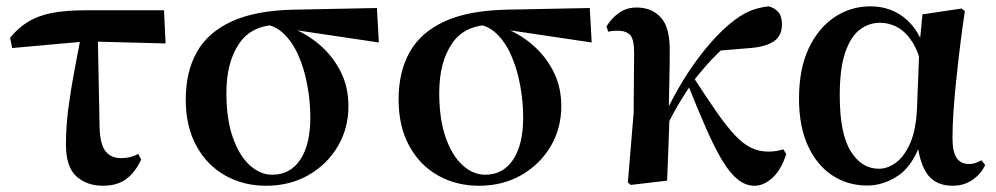

<svg xmlns="http://www.w3.org/2000/svg" viewBox="-20 -572 3155 608"><path d="M18.6 -419.9 11.9 -452.5Q38.1 -484.3 69.1 -503.2Q100.2 -522.2 143.8 -530.8Q187.3 -539.4 249.8 -539.4H499.4L504.3 -434.4L253.7 -441ZM305.7 16.2Q254.6 16.2 221.7 -13.8Q188.8 -43.7 188.8 -114.6Q188.8 -171.5 196.8 -231.4Q204.8 -291.4 215.9 -350Q226.9 -408.6 236.8 -459.8H289.7L295.4 -165.9Q297.4 -113.3 314.8 -92.3Q332.3 -71.3 362.5 -71.3Q378.8 -71.3 391.9 -74.4Q405 -77.6 417.8 -84.6L427 -66.6Q407.4 -24.9 378.7 -4.3Q350.1 16.2 305.7 16.2Z M822.5 16.2Q750.9 16.2 693.1 -16.3Q635.3 -48.7 601.8 -110.2Q568.2 -171.8 568.2 -257.1Q568.2 -344.6 603.4 -407.2Q638.5 -469.7 714 -504.3Q789.4 -538.9 910.5 -541.4L1173.6 -546.6L1179.7 -437.5L891.8 -480.3L864.9 -493.5Q777.8 -494 737.4 -434.2Q696.9 -374.4 696.9 -277.8Q696.9 -194.4 717.4 -136.5Q737.8 -78.6 771 -48.6Q804.1 -18.7 842.2 -18.7Q899.3 -18.7 931 -66.6Q962.7 -114.5 962.7 -199.6Q962.7 -251.2 953.1 -302.6Q943.6 -354.1 924.8 -396.8Q906 -439.5 877.4 -466.3Q848.8 -493.2 811.2 -495.5L832.9 -504.5Q878.2 -496.4 922.6 -475.4Q967 -454.4 1003.1 -420.2Q1039.3 -385.9 1061.4 -339.8Q1083.4 -293.6 1083.4 -235.7Q1083.4 -165.4 1049.5 -108.2Q1015.5 -51.1 956.8 -17.5Q898.1 16.2 822.5 16.2Z M1496.5 16.2Q1424.9 16.2 1367.1 -16.3Q1309.3 -48.7 1275.8 -110.2Q1242.2 -171.8 1242.2 -257.1Q1242.2 -344.6 1277.4 -407.2Q1312.5 -469.7 1388 -504.3Q1463.4 -538.9 1584.5 -541.4L1847.6 -546.6L1853.7 -437.5L1565.8 -480.3L1538.9 -493.5Q1451.8 -494 1411.4 -434.2Q1370.9 -374.4 1370.9 -277.8Q1370.9 -194.4 1391.4 -136.5Q1411.8 -78.6 1445 -48.6Q1478.1 -18.7 1516.2 -18.7Q1573.3 -18.7 1605 -66.6Q1636.7 -114.5 1636.7 -199.6Q1636.7 -251.2 1627.1 -302.6Q1617.6 -354.1 1598.8 -396.8Q1580 -439.5 1551.4 -466.3Q1522.8 -493.2 1485.2 -495.5L1506.9 -504.5Q1552.2 -496.4 1596.6 -475.4Q1641 -454.4 1677.1 -420.2Q1713.3 -385.9 1735.4 -339.8Q1757.4 -293.6 1757.4 -235.7Q1757.4 -165.4 1723.5 -108.2Q1689.5 -51.1 1630.8 -17.5Q1572.1 16.2 1496.5 16.2Z M1977.5 13.6 1968.2 5.6 1986.5 -213.7 1988.1 -402.7Q1988.3 -445.6 1976.3 -460.2Q1964.3 -474.7 1934.9 -474.7Q1927.3 -474.7 1920.4 -474.1Q1913.5 -473.5 1906.2 -471.5L1900.4 -488Q1914.8 -512.4 1938.8 -530.3Q1962.9 -548.2 1996.3 -548.2Q2043.8 -548.2 2072.8 -516.5Q2101.8 -484.9 2100.8 -409.8Q2100.8 -363.8 2099.6 -315.3Q2098.3 -266.7 2097.7 -218.7L2100.5 -214.9Q2098.7 -159.6 2096.7 -107Q2094.6 -54.3 2092.6 0ZM2085.1 -159.8 2068.9 -180.8H2074L2082.9 -203.3Q2108.3 -260 2141.4 -314.3Q2174.5 -368.7 2212.3 -415.1Q2250 -461.5 2287.2 -493.2Q2324.1 -524.4 2353 -536.5Q2382 -548.7 2414.2 -551.9Q2431.8 -547.5 2443.9 -534.6Q2456.1 -521.8 2456.1 -494.6Q2456.1 -459 2431.2 -441.7Q2406.3 -424.4 2359.2 -420.2L2246.8 -410.8L2331.3 -471.6Q2292.3 -441.7 2252.9 -403.1Q2213.5 -364.5 2172.7 -311.3L2168.1 -304.3Q2152.8 -281.2 2140 -260.6Q2127.1 -240 2114.2 -216.5Q2101.3 -193 2085.1 -159.8ZM2369.5 16.2Q2341.1 16.2 2316.2 -3.7Q2291.4 -23.7 2267.1 -64Q2242.9 -104.3 2216.1 -165.2Q2189.3 -226.2 2156.7 -307.8L2175.7 -327.6Q2217.7 -262.6 2249.1 -217.6Q2280.5 -172.6 2306.5 -144.7Q2332.5 -116.8 2357.9 -104.4Q2383.3 -91.9 2413.3 -91.9Q2429.5 -91.9 2441.2 -94.3Q2452.8 -96.7 2460.4 -99.3L2469.8 -84.4Q2453.9 -34.2 2426.2 -9Q2398.6 16.2 2369.5 16.2Z M2726.3 15.5Q2663.6 15.5 2614.7 -17.2Q2565.7 -49.9 2538 -111.3Q2510.2 -172.8 2510.2 -259.4Q2510.2 -354.6 2541.3 -419.6Q2572.3 -484.6 2623.6 -518.3Q2674.8 -551.9 2736.1 -551.9Q2805.7 -551.9 2853.5 -507.5Q2901.3 -463.2 2916 -381.8H2922.5L2901.2 -353.7Q2889.2 -407.4 2868.7 -439.4Q2848.2 -471.4 2822 -485.7Q2795.8 -499.9 2766.4 -499.9Q2731.7 -499.9 2702.8 -478.2Q2674 -456.5 2656.6 -406.1Q2639.2 -355.7 2639.2 -269.8Q2639.2 -149.6 2673.6 -93.6Q2708.1 -37.6 2763.5 -37.6Q2790.2 -37.6 2816.6 -56.6Q2842.9 -75.6 2861.7 -117.3Q2880.5 -159.1 2883.8 -227.4L2891.6 -428L2901.1 -526.6L3025.4 -545L3035.4 -536.5Q3026.9 -481.4 3020.1 -424.9Q3013.2 -368.4 3007.7 -315.4Q3002.2 -262.4 2999.2 -216.4Q2996.2 -170.4 2996.2 -135.4Q2996.2 -91.4 3009.2 -72.1Q3022.2 -52.7 3047.7 -52.7Q3060.9 -52.7 3070.2 -56.3Q3079.5 -60 3088 -64.5L3099.7 -49.4Q3087 -21.7 3060 -2.7Q3033 16.2 2996.5 16.2Q2945.9 16.2 2919.1 -17.1Q2892.3 -50.5 2883.4 -127.3L2898.4 -128.7Q2872.2 -48.4 2825 -16.4Q2777.8 15.5 2726.3 15.5Z"/></svg>

Font: Noto Serif SC ExtraLight
Style: Regular
Weight: 200
Designer: Ryoko NISHIZUKA 西塚涼子 (kana & ideographs); Frank Grießhammer (Latin, Greek & Cyrillic); Wenlong ZHANG 张文龙 (bopomofo); San
Foundry: Adobe
Version: Version 2.002-H1;hotconv 1.1.0;makeotfexe 2.6.0